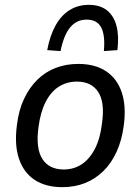

<svg xmlns="http://www.w3.org/2000/svg" viewBox="-20 -764 580 793"><path d="M238 9Q168 9 122.5 -21.5Q77 -52 58 -109.5Q39 -167 50 -248Q57 -308 79 -355Q101 -402 134 -434.5Q167 -467 210 -483.5Q253 -500 303 -500Q373 -500 418.5 -469.5Q464 -439 483 -382Q502 -325 491 -244Q483 -184 461.5 -137Q440 -90 407 -57.5Q374 -25 331.5 -8Q289 9 238 9ZM243 -64Q285 -64 317.5 -85.5Q350 -107 372 -149.5Q394 -192 401 -253Q414 -340 386 -383.5Q358 -427 298 -427Q256 -427 223 -406Q190 -385 168.5 -343Q147 -301 139 -239Q127 -151 155 -107.5Q183 -64 243 -64ZM230 -553 175 -557Q186 -616 209 -658Q232 -700 267 -722Q302 -744 347 -744Q393 -744 421.5 -721.5Q450 -699 461 -657.5Q472 -616 465 -557L409 -553Q415 -618 398 -650.5Q381 -683 338 -683Q296 -683 269.5 -650.5Q243 -618 230 -553Z"/></svg>

Font: Nunito Sans 10pt SemiCondensed Medium
Style: Italic
Weight: 500
Width: 4
Italic angle: -9°
Designer: Vernon Adams
Foundry: Vernon Adams
Version: Version 3.101;gftools[0.9.27]